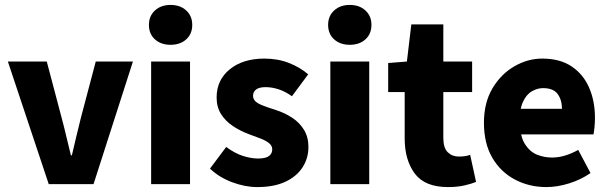

<svg xmlns="http://www.w3.org/2000/svg" viewBox="-20 -748 2473 780"><path d="M178 0 12 -498H170L230 -271Q240 -234 249 -195.5Q258 -157 268 -117H272Q281 -157 290.5 -195.5Q300 -234 309 -271L369 -498H520L360 0Z M594 0V-498H752V0ZM673 -566Q634 -566 609.5 -588Q585 -610 585 -647Q585 -683 609.5 -705.5Q634 -728 673 -728Q712 -728 736.5 -705.5Q761 -683 761 -647Q761 -610 736.5 -588Q712 -566 673 -566Z M1025 12Q976 12 923.5 -7.5Q871 -27 833 -63L899 -151Q934 -125 967 -114.5Q1000 -104 1028 -104Q1059 -104 1072.5 -114Q1086 -124 1086 -141Q1086 -156 1073 -166.5Q1060 -177 1039 -185Q1018 -193 991 -203Q956 -216 926 -236Q896 -256 878 -284.5Q860 -313 860 -352Q860 -423 913.5 -466.5Q967 -510 1054 -510Q1109 -510 1154.5 -492Q1200 -474 1232 -446L1166 -357Q1138 -377 1111 -385.5Q1084 -394 1059 -394Q1033 -394 1020.5 -384.5Q1008 -375 1008 -359Q1008 -346 1017 -337Q1026 -328 1046 -320Q1066 -312 1098 -302Q1136 -290 1166.5 -270Q1197 -250 1215 -220.5Q1233 -191 1233 -151Q1233 -105 1209 -68Q1185 -31 1139 -9.5Q1093 12 1025 12Z M1322 0V-498H1480V0ZM1401 -566Q1362 -566 1337.5 -588Q1313 -610 1313 -647Q1313 -683 1337.5 -705.5Q1362 -728 1401 -728Q1440 -728 1464.5 -705.5Q1489 -683 1489 -647Q1489 -610 1464.5 -588Q1440 -566 1401 -566Z M1800 12Q1706 12 1665 -43Q1624 -98 1624 -186V-374H1557V-492L1633 -498L1651 -649H1781V-498H1898V-374H1781V-188Q1781 -147 1799 -129.5Q1817 -112 1844 -112Q1856 -112 1868 -113.5Q1880 -115 1890 -119L1914 -9Q1895 -1 1866 5.5Q1837 12 1800 12Z M2200 12Q2129 12 2071 -19Q2013 -50 1979.5 -108Q1946 -166 1946 -249Q1946 -330 1980 -388Q2014 -446 2068.5 -478Q2123 -510 2183 -510Q2255 -510 2302.5 -478Q2350 -446 2373.5 -391.5Q2397 -337 2397 -270Q2397 -249 2395 -230Q2393 -211 2391 -202H2070L2068 -306H2263Q2263 -342 2245.5 -366Q2228 -390 2186 -390Q2163 -390 2140.5 -377Q2118 -364 2104 -333Q2090 -302 2092 -249Q2093 -193 2113 -162Q2133 -131 2162 -119.5Q2191 -108 2222 -108Q2249 -108 2275.5 -116Q2302 -124 2329 -139L2379 -45Q2340 -18 2292 -3Q2244 12 2200 12Z"/></svg>

Font: Mada ExtraBold
Style: Regular
Weight: 800
Designer: Khaled Hosny
Version: Version 1.5